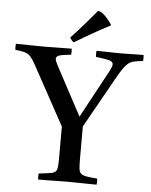

<svg xmlns="http://www.w3.org/2000/svg" viewBox="-85 -960 797 1011"><g transform="rotate(5 313.5 -455.0)"><path d="M512 -560 365 -298V-124Q365 -93 367 -75Q369 -57 378 -49Q387 -41 407 -37.5Q427 -34 464 -31Q467 -15 464 1Q443 1 414 0.5Q385 0 356.5 -0.5Q328 -1 309 -1Q290 -1 262 -0.5Q234 0 205 0.5Q176 1 155 1Q153 -14 155 -31Q203 -36 224 -40.5Q245 -45 250 -60.5Q255 -76 255 -111V-288L103 -566Q85 -600 73 -619.5Q61 -639 49.5 -648.5Q38 -658 21.5 -662Q5 -666 -24 -669Q-26 -685 -24 -701Q12 -701 50 -700Q88 -699 125 -699Q157 -699 196 -700Q235 -701 271 -701Q273 -686 271 -669Q228 -665 210 -659.5Q192 -654 192 -640Q192 -633 197.5 -621.5Q203 -610 212 -593L343 -348L475 -592Q493 -625 493 -637Q493 -652 472.5 -657.5Q452 -663 402 -669Q400 -686 402 -701Q418 -701 443 -700.5Q468 -700 492.5 -699.5Q517 -699 533 -699Q565 -699 592.5 -700Q620 -701 651 -701Q653 -685 651 -669Q622 -666 604 -662Q586 -658 573 -647.5Q560 -637 546 -616.5Q532 -596 512 -560ZM466 -844V-841Q444 -830 410.5 -811.5Q377 -793 341.5 -772.5Q306 -752 279 -735Q268 -741 258 -759Q292 -794 328 -836Q364 -878 392 -911Q408 -911 429.5 -889.5Q451 -868 466 -844Z"/></g></svg>

Font: Tiro Tamil
Style: Regular
Weight: 400
Designer: Tamil: Fernando Mello & Fiona Ross. Latin: John Hudson.
Foundry: Tiro Typeworks Ltd.
Version: Version 1.52